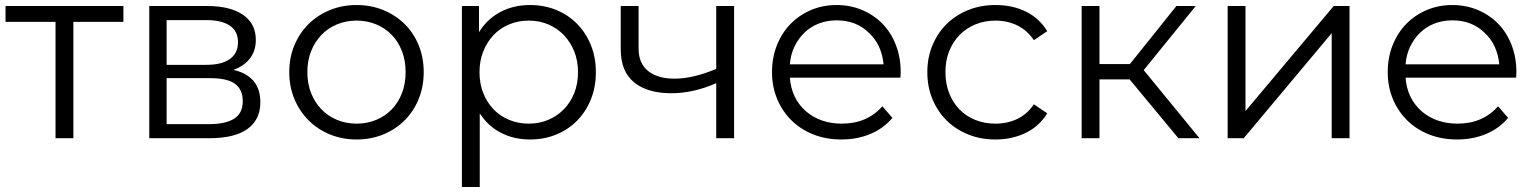

<svg xmlns="http://www.w3.org/2000/svg" viewBox="-20 -550 6110 764"><path d="M471 -463H272V0H201V-463H2V-526H471Z M1016 -143Q1016 -74 965 -37Q914 0 813 0H574V-526H806Q896 -526 947 -491Q998 -456 998 -391Q998 -348 974.5 -317.5Q951 -287 909 -272Q1016 -247 1016 -143ZM643 -292H801Q862 -292 894.5 -315Q927 -338 927 -382Q927 -426 894.5 -448Q862 -470 801 -470H643ZM946 -147Q946 -194 915 -216.5Q884 -239 817 -239H643V-56H810Q878 -56 912 -78Q946 -100 946 -147Z M1131 -263Q1131 -321 1151.5 -370Q1172 -419 1208 -454.5Q1244 -490 1293 -510Q1342 -530 1399 -530Q1456 -530 1505 -510Q1554 -490 1590 -454.5Q1626 -419 1646 -370Q1666 -321 1666 -263Q1666 -205 1646 -156Q1626 -107 1590 -71Q1554 -35 1505 -15Q1456 5 1399 5Q1342 5 1293 -15Q1244 -35 1208 -71Q1172 -107 1151.5 -156Q1131 -205 1131 -263ZM1594 -263Q1594 -309 1579.5 -346.5Q1565 -384 1539 -411Q1513 -438 1477 -453Q1441 -468 1399 -468Q1357 -468 1321 -453Q1285 -438 1259 -411Q1233 -384 1218 -346.5Q1203 -309 1203 -263Q1203 -217 1218 -179.5Q1233 -142 1259 -115Q1285 -88 1321 -73Q1357 -58 1399 -58Q1441 -58 1477 -73Q1513 -88 1539 -115Q1565 -142 1579.5 -179.5Q1594 -217 1594 -263Z M2351 -263Q2351 -203 2331 -154Q2311 -105 2276 -69.5Q2241 -34 2193 -14.5Q2145 5 2089 5Q2025 5 1973.5 -21.5Q1922 -48 1889 -99V194H1818V-526H1886V-422Q1918 -474 1970.5 -502Q2023 -530 2089 -530Q2145 -530 2193 -510.5Q2241 -491 2276 -455.5Q2311 -420 2331 -371Q2351 -322 2351 -263ZM2280 -263Q2280 -308 2265 -345.5Q2250 -383 2223.5 -410.5Q2197 -438 2161.5 -453Q2126 -468 2084 -468Q2042 -468 2006 -453Q1970 -438 1944 -410.5Q1918 -383 1903 -345.5Q1888 -308 1888 -263Q1888 -217 1903 -179.5Q1918 -142 1944 -115Q1970 -88 2006 -73Q2042 -58 2084 -58Q2126 -58 2161.5 -73Q2197 -88 2223.5 -115Q2250 -142 2265 -179.5Q2280 -217 2280 -263Z M2901 -526V0H2830V-219Q2739 -179 2651 -179Q2556 -179 2503 -222.5Q2450 -266 2450 -353V-526H2521V-357Q2521 -298 2559 -267.5Q2597 -237 2664 -237Q2738 -237 2830 -276V-526Z M3563 -241H3123Q3129 -159 3186 -108Q3244 -58 3330 -58Q3430 -58 3491 -127L3531 -81Q3496 -39 3443.5 -17Q3391 5 3328 5Q3267 5 3216.5 -15Q3166 -35 3129.5 -71Q3093 -107 3072.5 -156Q3052 -205 3052 -263Q3052 -321 3071.5 -370Q3091 -419 3125.5 -454.5Q3160 -490 3207 -510Q3254 -530 3309 -530Q3364 -530 3411 -510Q3458 -490 3492 -455Q3526 -420 3545 -370.5Q3564 -321 3564 -263ZM3123 -294H3496Q3488 -373 3437 -420Q3387 -469 3309 -469Q3271 -469 3238.5 -456.5Q3206 -444 3181.5 -420.5Q3157 -397 3141.5 -365Q3126 -333 3123 -294Z M3670 -263Q3670 -321 3690.5 -370Q3711 -419 3747 -454.5Q3783 -490 3832.5 -510Q3882 -530 3941 -530Q4010 -530 4063 -503.5Q4116 -477 4147 -426L4094 -390Q4068 -429 4028.5 -448.5Q3989 -468 3941 -468Q3898 -468 3861.5 -453Q3825 -438 3798.5 -411Q3772 -384 3757 -346.5Q3742 -309 3742 -263Q3742 -217 3757 -179Q3772 -141 3798.5 -114Q3825 -87 3861.5 -72.5Q3898 -58 3941 -58Q3989 -58 4028.5 -77Q4068 -96 4094 -135L4147 -99Q4116 -48 4062 -21.5Q4008 5 3941 5Q3882 5 3832.5 -15Q3783 -35 3747 -70.5Q3711 -106 3690.5 -155Q3670 -204 3670 -263Z M4475 -234H4355V0H4284V-526H4355V-295H4476L4661 -526H4738L4531 -271L4753 0H4669Z M4865 -526H4936V-108L5287 -526H5350V0H5279V-418L4929 0H4865Z M6013 -241H5573Q5579 -159 5636 -108Q5694 -58 5780 -58Q5880 -58 5941 -127L5981 -81Q5946 -39 5893.5 -17Q5841 5 5778 5Q5717 5 5666.5 -15Q5616 -35 5579.5 -71Q5543 -107 5522.5 -156Q5502 -205 5502 -263Q5502 -321 5521.5 -370Q5541 -419 5575.5 -454.5Q5610 -490 5657 -510Q5704 -530 5759 -530Q5814 -530 5861 -510Q5908 -490 5942 -455Q5976 -420 5995 -370.5Q6014 -321 6014 -263ZM5573 -294H5946Q5938 -373 5887 -420Q5837 -469 5759 -469Q5721 -469 5688.5 -456.5Q5656 -444 5631.5 -420.5Q5607 -397 5591.5 -365Q5576 -333 5573 -294Z"/></svg>

Font: CMG Sans
Style: Regular
Weight: 400
Designer: Julieta Ulanovsky
Foundry: Julieta Ulanovsky
Version: Version 7.200